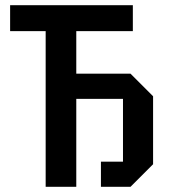

<svg xmlns="http://www.w3.org/2000/svg" viewBox="-20 -720 652 740"><path d="M156 0V-600H19V-700H492V-600H274V-436H483L570 -349V-87L483 0H369V-97H454V-339H274V0Z"/></svg>

Font: Tektur SemiCondensed Medium
Style: Regular
Weight: 500
Width: 4
Designer: Adam Jagosz
Foundry: Adam Jagosz
Version: Version 1.005;gftools[0.9.30]